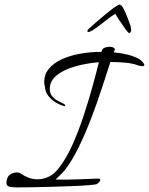

<svg xmlns="http://www.w3.org/2000/svg" viewBox="-20 -804 646 833"><path d="M52 9Q31 9 19.5 5.5Q8 2 8 -11Q8 -16 9 -21.5Q10 -27 13 -34Q18 -45 30 -50.5Q42 -56 52 -56Q62 -56 70 -51Q84 -41 103 -33.5Q122 -26 143 -26Q167 -26 192 -37.5Q217 -49 239 -80Q269 -119 295 -177.5Q321 -236 342.5 -301Q364 -366 381 -427.5Q398 -489 409 -534Q357 -530 308 -516.5Q259 -503 227.5 -478.5Q196 -454 196 -418Q196 -398 207 -385.5Q218 -373 232.5 -366Q247 -359 256 -354Q263 -350 263 -347Q263 -341 254 -345Q242 -348 223.5 -358.5Q205 -369 190.5 -387Q176 -405 175 -428Q175 -430 173.5 -434Q172 -438 172 -441Q170 -479 191.5 -505Q213 -531 249.5 -547.5Q286 -564 330.5 -571.5Q375 -579 420 -579L424 -589Q426 -594 435.5 -597.5Q445 -601 455 -601Q465 -601 471.5 -598Q478 -595 478 -590Q478 -585 473 -577Q506 -574 533.5 -567Q561 -560 580 -550Q587 -547 596.5 -537.5Q606 -528 606 -522Q606 -517 598 -517Q594 -517 588 -518Q582 -519 574 -522Q555 -529 524.5 -532Q494 -535 459 -535Q444 -489 423.5 -426Q403 -363 377.5 -295.5Q352 -228 322 -166.5Q292 -105 259 -63Q249 -53 239.5 -43Q230 -33 221 -25Q276 -24 321.5 -26Q367 -28 398 -29H404Q415 -29 415 -24Q415 -19 409 -13Q403 -7 399 -5Q394 -3 364.5 -0.5Q335 2 291.5 3.5Q248 5 201 6.5Q154 8 114 8.5Q74 9 52 9ZM499 -784Q507 -784 516.5 -765.5Q526 -747 534 -725Q542 -703 546 -693Q548 -684 548.5 -680Q549 -676 549 -672Q548 -662 540 -660Q533 -665 521.5 -681.5Q510 -698 498 -716Q486 -734 480 -744Q463 -734 439 -715Q415 -696 393.5 -680.5Q372 -665 363 -665Q359 -665 359 -669Q360 -676 375 -688Q385 -697 403.5 -713Q422 -729 442 -745.5Q462 -762 478 -773Q494 -784 499 -784Z"/></svg>

Font: Allura
Style: Regular
Weight: 400
Designer: Robert E. Leuschke
Foundry: Robert E. Leuschke
Version: Version 1.110